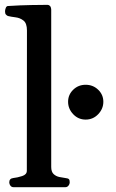

<svg xmlns="http://www.w3.org/2000/svg" viewBox="-20 -780 482 800"><path d="M36.6 0Q28.3 0 23.4 -6.3Q18.6 -12.7 18.6 -20Q18.6 -36.1 34.7 -38.1Q52.7 -40 72.3 -46.4Q91.8 -52.7 91.8 -68.4L92.3 -652.8Q92.3 -683.1 77.9 -694.3Q63.5 -705.6 44.9 -707.8Q26.4 -710 12.7 -713.4Q7.8 -715.8 4.4 -719.7Q1 -723.6 1 -732.9Q1 -738.8 3.9 -746.6Q6.8 -754.4 12.7 -754.9Q65.4 -758.3 110.6 -759Q155.8 -759.8 178.7 -759.8Q182.6 -759.8 187.5 -755.9Q192.4 -752 193.4 -740.2V-84.5Q193.4 -64 203.4 -54.7Q213.4 -45.4 227.3 -42.5Q241.2 -39.6 252.9 -38.1Q263.2 -37.1 266.8 -33.7Q270.5 -30.3 270.5 -21Q270.5 -13.2 265.4 -6.6Q260.3 0 252 0ZM263.7 -356Q263.7 -385.3 284.9 -406Q306.2 -426.8 336.9 -426.8Q367.7 -426.8 389.2 -406Q410.6 -385.3 410.6 -356Q410.6 -326.7 389.2 -304.2Q367.7 -281.7 336.9 -281.7Q306.2 -281.7 284.9 -304.2Q263.7 -326.7 263.7 -356Z"/></svg>

Font: Gelasio Medium
Style: Regular
Weight: 500
Designer: Eben Sorkin
Foundry: Eben Sorkin
Version: Version 1.008